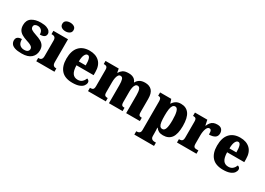

<svg xmlns="http://www.w3.org/2000/svg" viewBox="-5 -1750 4067 2947"><g transform="rotate(30 2028.5 -276.5)"><path d="M228 10Q149 10 104.5 -5.5Q60 -21 42 -48Q24 -75 24 -108Q24 -136 37 -153Q50 -170 72.5 -177.5Q95 -185 122 -185Q122 -118 152.5 -88Q183 -58 231 -58Q276 -58 294.5 -76Q313 -94 313 -118Q313 -137 300.5 -151Q288 -165 263.5 -177Q239 -189 200 -201Q143 -219 105 -241.5Q67 -264 48 -297Q29 -330 29 -381Q29 -467 89.5 -508.5Q150 -550 250 -550Q314 -550 353 -535.5Q392 -521 410 -499Q428 -477 428 -453Q428 -418 403 -400Q378 -382 325 -382Q325 -432 298.5 -457.5Q272 -483 234 -483Q205 -483 186 -470Q167 -457 167 -431Q167 -402 190 -385Q213 -368 279 -346Q330 -330 368.5 -309Q407 -288 428 -255.5Q449 -223 449 -171Q449 -90 393.5 -40Q338 10 228 10Z M483 0V-59H494Q512 -59 525.5 -66Q539 -73 546.5 -89Q554 -105 554 -133V-410Q554 -436 546 -450Q538 -464 524.5 -470.5Q511 -477 494 -477H477V-536H736V-130Q736 -103 743.5 -87.5Q751 -72 764.5 -65.5Q778 -59 795 -59H805V0ZM640 -621Q598 -621 569.5 -640.5Q541 -660 541 -698Q541 -738 569.5 -756.5Q598 -775 640 -775Q680 -775 710 -756.5Q740 -738 740 -698Q740 -660 710 -640.5Q680 -621 640 -621Z M1126 10Q992 10 927.5 -62.5Q863 -135 863 -266Q863 -407 929 -479Q995 -551 1114 -551Q1225 -551 1288.5 -489.5Q1352 -428 1352 -309V-255H1048Q1050 -159 1081 -115Q1112 -71 1173 -71Q1221 -71 1249.5 -97Q1278 -123 1293 -162Q1310 -157 1322 -144.5Q1334 -132 1334 -113Q1334 -84 1313.5 -55.5Q1293 -27 1247 -8.5Q1201 10 1126 10ZM1172 -324Q1173 -399 1160 -439.5Q1147 -480 1119 -480Q1089 -480 1069.5 -440Q1050 -400 1050 -324Z M1400 0V-59H1404Q1425 -59 1439.5 -63.5Q1454 -68 1461.5 -83Q1469 -98 1469 -127V-418Q1469 -445 1461.5 -458.5Q1454 -472 1440 -476.5Q1426 -481 1405 -481H1401V-536H1635L1647 -470H1652Q1671 -504 1704.5 -527.5Q1738 -551 1807 -551Q1843 -551 1869 -542Q1895 -533 1914 -515.5Q1933 -498 1943 -470H1948Q1964 -504 2000 -527.5Q2036 -551 2097 -551Q2175 -551 2217.5 -505.5Q2260 -460 2260 -359V-129Q2260 -99 2265 -84Q2270 -69 2282 -64Q2294 -59 2315 -59H2319V0H2076V-320Q2076 -384 2063.5 -419Q2051 -454 2019 -454Q1996 -454 1981.5 -435Q1967 -416 1960 -384Q1953 -352 1953 -314V-129Q1953 -99 1958.5 -84Q1964 -69 1976 -64Q1988 -59 2009 -59H2013V0H1771V-320Q1771 -384 1760 -419Q1749 -454 1716 -454Q1693 -454 1678.5 -433Q1664 -412 1657.5 -377.5Q1651 -343 1651 -303V-124Q1651 -96 1657.5 -82.5Q1664 -69 1677.5 -64Q1691 -59 1711 -59H1715V0Z M2349 222V163H2364Q2372 163 2386 159Q2400 155 2411.5 142Q2423 129 2423 102V-405Q2423 -437 2416.5 -452Q2410 -467 2399 -472Q2388 -477 2372 -477H2368V-536H2566L2589 -466H2593Q2612 -500 2647 -523Q2682 -546 2736 -546Q2830 -546 2879.5 -478Q2929 -410 2929 -264Q2929 -119 2880 -53Q2831 13 2734 13Q2688 13 2658 -2.5Q2628 -18 2608 -47H2602Q2604 -23 2605 4.5Q2606 32 2606 63V99Q2606 127 2617.5 140.5Q2629 154 2642.5 158.5Q2656 163 2664 163H2698V222ZM2677 -66Q2714 -66 2730 -113.5Q2746 -161 2746 -262Q2746 -358 2730.5 -412Q2715 -466 2680 -466Q2651 -466 2634.5 -441.5Q2618 -417 2612 -372Q2606 -327 2606 -265Q2606 -196 2612 -152Q2618 -108 2633.5 -87Q2649 -66 2677 -66Z M2977 0V-59H2982Q3003 -59 3018 -64Q3033 -69 3041 -84.5Q3049 -100 3049 -131V-409Q3049 -439 3042.5 -453.5Q3036 -468 3023 -472.5Q3010 -477 2990 -477H2986V-536H3205L3225 -442H3229Q3245 -480 3265.5 -504Q3286 -528 3313.5 -538.5Q3341 -549 3378 -549Q3433 -549 3457 -521Q3481 -493 3481 -452Q3481 -398 3442.5 -374.5Q3404 -351 3341 -351Q3341 -379 3338 -398Q3335 -417 3326.5 -427.5Q3318 -438 3300 -438Q3283 -438 3270.5 -424.5Q3258 -411 3249.5 -387.5Q3241 -364 3236.5 -335.5Q3232 -307 3232 -278V-126Q3232 -97 3239 -82.5Q3246 -68 3259 -63.5Q3272 -59 3289 -59H3322V0Z M3796 10Q3662 10 3597.5 -62.5Q3533 -135 3533 -266Q3533 -407 3599 -479Q3665 -551 3784 -551Q3895 -551 3958.5 -489.5Q4022 -428 4022 -309V-255H3718Q3720 -159 3751 -115Q3782 -71 3843 -71Q3891 -71 3919.5 -97Q3948 -123 3963 -162Q3980 -157 3992 -144.5Q4004 -132 4004 -113Q4004 -84 3983.5 -55.5Q3963 -27 3917 -8.5Q3871 10 3796 10ZM3842 -324Q3843 -399 3830 -439.5Q3817 -480 3789 -480Q3759 -480 3739.5 -440Q3720 -400 3720 -324Z"/></g></svg>

Font: Noto Serif Khmer SemiCondensed Black
Style: Regular
Weight: 900
Width: 4
Designer: Danh Hong and the Monotype Design Team
Foundry: Monotype Imaging Inc.
Version: Version 2.004